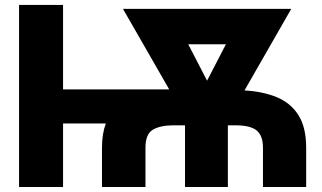

<svg xmlns="http://www.w3.org/2000/svg" viewBox="-20 -747 1288 767"><path d="M231.9 -727.3V-389.9H655.9L471.2 -711.6H1143.5L956.7 -385.7Q1029.1 -381.7 1084.7 -359.2Q1140.3 -336.6 1171.7 -287.8Q1203.1 -239 1203.1 -156.6V0H1030.5V-156.6Q1030.5 -204.9 1005.5 -225.7Q980.5 -246.4 919.7 -246.4H890.3V0H719.1V-246.4H672.9Q620.7 -246.4 590.9 -229Q561.1 -211.6 561.1 -156.6V0H387.4V-156.6Q387.4 -212.4 402.7 -253.9H231.9V0H56.1V-727.3ZM807.2 -424.7 882.5 -570.3H731.9Z"/></svg>

Font: Inter UI Extra Bold
Style: Regular
Weight: 800
Designer: Rasmus Andersson
Foundry: rsms
Version: 3.2;8d6f07862